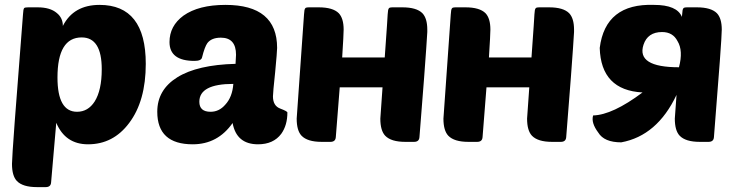

<svg xmlns="http://www.w3.org/2000/svg" viewBox="-20 -580 3000 785"><path d="M576 -319Q576 -167 508 -77Q443 10 340 10Q247 10 210 -78L189 165Q188 185 167 185H131Q73 185 49 160Q29 139 29 90Q29 49 74 -521Q75 -543 79 -547Q82 -550 95 -550H134Q185 -550 212 -527Q237 -507 237 -474Q281 -560 387 -560Q576 -560 576 -319ZM215 -263Q215 -123 295 -123Q340 -123 367 -165Q396 -211 396 -297Q396 -427 314 -427Q215 -427 215 -263Z M705 -264Q787 -315 943 -319Q945 -347 945 -356Q945 -426 883 -426Q845 -426 828 -404Q817 -389 806 -345Q803 -331 775 -331Q673 -331 673 -408Q673 -474 730 -516Q792 -560 902 -560Q1113 -560 1113 -384Q1113 -369 1105 -285Q1096 -201 1096 -186Q1096 -147 1126 -136Q1155 -125 1155 -120Q1155 -68 1130 -33Q1098 10 1035 10Q947 10 931 -77Q870 10 768 10Q623 10 623 -123Q623 -213 705 -264ZM795 -164Q795 -123 841 -123Q876 -123 901 -152Q930 -183 934 -237Q795 -237 795 -164Z M1553 -345Q1557 -402 1562 -473Q1563 -496 1565 -521Q1566 -542 1570 -546Q1572 -550 1586 -550H1625Q1683 -550 1707 -526Q1727 -505 1727 -459V-449Q1725 -410 1714 -262.5Q1703 -115 1695 -20Q1694 0 1673 0H1637Q1579 0 1555 -25Q1535 -46 1535 -95Q1535 -97 1544 -223H1369Q1362 -137 1353 -20Q1352 0 1331 0H1295Q1237 0 1213 -25Q1193 -46 1193 -95Q1193 -101 1223 -521Q1224 -542 1228 -546Q1230 -550 1244 -550H1283Q1341 -550 1365 -526Q1385 -505 1385 -459Q1385 -439 1379 -345Z M2153 -345Q2157 -402 2162 -473Q2163 -496 2165 -521Q2166 -542 2170 -546Q2172 -550 2186 -550H2225Q2283 -550 2307 -526Q2327 -505 2327 -459V-449Q2325 -410 2314 -262.5Q2303 -115 2295 -20Q2294 0 2273 0H2237Q2179 0 2155 -25Q2135 -46 2135 -95Q2135 -97 2144 -223H1969Q1962 -137 1953 -20Q1952 0 1931 0H1895Q1837 0 1813 -25Q1793 -46 1793 -95Q1793 -101 1823 -521Q1824 -542 1828 -546Q1830 -550 1844 -550H1883Q1941 -550 1965 -526Q1985 -505 1985 -459Q1985 -439 1979 -345Z M2756 -305Q2774 -373 2750 -412Q2731 -449 2687 -449Q2628 -449 2611 -397Q2581 -305 2756 -305ZM2746 -192Q2667 -25 2520 2Q2450 2 2426 -38Q2396 -78 2405 -108Q2484 -110 2607 -202Q2437 -211 2432 -384Q2455 -567 2654 -560Q2748 -560 2768 -511Q2769 -515 2769 -521Q2770 -542 2774 -546Q2776 -550 2790 -550H2829Q2887 -550 2911 -526Q2931 -505 2931 -459Q2931 -419 2899 -20Q2898 0 2877 0H2841Q2783 0 2759 -25Q2739 -46 2739 -95Q2739 -99 2746 -192Z"/></svg>

Font: PoetsenOne
Style: Regular
Weight: 400
Designer: Rodrigo Fuenzalida, Pablo Impallari
Foundry: Pablo Impallari, Rodrigo Fuenzalida
Version: Version 1.000